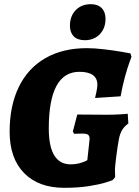

<svg xmlns="http://www.w3.org/2000/svg" viewBox="-20 -886 665 917"><path d="M590 -343 593 -296Q574 -283 563 -264.5Q552 -246 547 -217Q541 -184 535 -136.5Q529 -89 529 -75L530 -40L518 -26Q518 -25 486.5 -15Q455 -5 404 3Q353 11 287 11Q164 11 95 -59.5Q26 -130 26 -257Q26 -381 70 -471Q114 -561 197 -608.5Q280 -656 395 -656Q431 -656 477.5 -650.5Q524 -645 558.5 -639Q593 -633 603 -631L608 -615Q606 -609 597 -584.5Q588 -560 576.5 -518Q565 -476 556 -426L434 -418Q436 -425 440.5 -447Q445 -469 445 -481Q445 -543 359 -543Q213 -543 213 -272Q213 -101 318 -101Q339 -101 356.5 -105.5Q374 -110 384 -114.5Q394 -119 397 -121L406 -203Q408 -217 408 -222Q408 -237 400.5 -242.5Q393 -248 375 -248L334 -247L328 -258L349 -339L490 -338Q523 -338 556.5 -340Q590 -342 590 -343ZM314 -763Q314 -809 341.5 -837.5Q369 -866 414 -866Q447 -866 465.5 -847.5Q484 -829 484 -796Q484 -751 456.5 -722.5Q429 -694 385 -694Q350 -694 332 -712.5Q314 -731 314 -763Z"/></svg>

Font: Alegreya ExtraBold
Style: Italic
Weight: 800
Italic angle: -7°
Designer: Juan Pablo del Peral
Foundry: Huerta Tipografica
Version: Version 2.007; ttfautohint (v1.6)